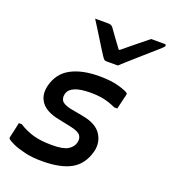

<svg xmlns="http://www.w3.org/2000/svg" viewBox="-151 -948 950 1069"><g transform="rotate(20 324.0 -413.5)"><path d="M436 -635H367Q360 -635 355 -639Q350 -643 341 -657Q335 -666 322 -686.5Q309 -707 292.5 -734Q276 -761 259 -788Q242 -815 228 -837H306Q324 -837 333 -826Q342 -813 363.5 -783.5Q385 -754 410 -720H416Q464 -759 498 -787Q532 -815 560 -837H640Q650 -837 648 -828Q647 -824 643 -819.5Q639 -815 622 -800Q607 -787 581 -764Q555 -741 526.5 -716Q498 -691 473.5 -669Q449 -647 436 -635ZM243 -93Q308 -93 336 -110Q364 -127 371 -154Q378 -179 365.5 -197Q353 -215 306 -225L230 -241Q153 -256 123 -297Q93 -338 108 -397Q128 -474 193.5 -509Q259 -544 360 -544Q435 -544 481.5 -529.5Q528 -515 535 -507Q538 -503 536 -497Q531 -474 525.5 -453Q520 -432 515 -409H497Q463 -425 428.5 -433Q394 -441 346 -441Q228 -441 213 -386Q207 -362 217.5 -345.5Q228 -329 269 -319L350 -304Q430 -289 460 -243Q490 -197 476 -140Q454 -59 392 -24.5Q330 10 220 10Q163 10 118.5 -0.5Q74 -11 45.5 -24Q17 -37 9 -46Q7 -50 8 -55Q14 -82 19 -103.5Q24 -125 28 -145H45Q86 -119 131 -106Q176 -93 243 -93Z"/></g></svg>

Font: Recursive Sn Lnr St Med
Style: Italic
Weight: 500
Italic angle: -15°
Version: Version 1.079;hotconv 1.0.112;makeotfexe 2.5.65598; ttfautoh